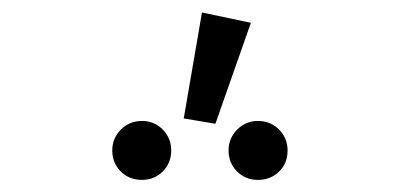

<svg xmlns="http://www.w3.org/2000/svg" viewBox="-20 -945 655 314"><path d="M280.5 -751.3 310.3 -924.6 390.3 -907.7 332.3 -742.6ZM260 -699Q260 -678.5 246.2 -664.6Q232.3 -650.8 212.3 -650.8Q191.3 -650.8 177.4 -664.6Q163.6 -678.5 163.6 -699Q163.6 -719 177.7 -733.1Q191.8 -747.2 212.3 -747.2Q232.3 -747.2 246.2 -733.1Q260 -719 260 -699ZM450.3 -699Q450.3 -677.9 436.4 -664.4Q422.6 -650.8 401.5 -650.8Q381.5 -650.8 367.7 -664.6Q353.8 -678.5 353.8 -699Q353.8 -719 367.9 -733.1Q382.1 -747.2 401.5 -747.2Q422.6 -747.2 436.4 -733.1Q450.3 -719 450.3 -699Z"/></svg>

Font: Fira Code Fixed Light
Style: Regular
Weight: 300
Monospace: yes
Designer: Carrois Corporate, Edenspiekermann AG, Nikita Prokopov
Foundry: Carrois Corporate, Edenspiekermann AG, Nikita Prokopov
Version: Version 5.002